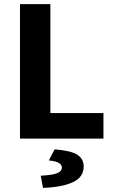

<svg xmlns="http://www.w3.org/2000/svg" viewBox="-20 -672 558 931"><path d="M76.9 0V-651.8H224.3V-123.6H481.6V0ZM188.5 239.1 177.5 180.1Q236.1 176.8 258 167.4Q280 158 280 140.9Q280 126.8 265.2 118Q250.3 109.1 216.8 106.1L244.9 52.1Q325.3 58.6 355.5 78.7Q385.8 98.7 385.8 135.6Q385.8 186.7 333.9 211.2Q282 235.7 188.5 239.1Z"/></svg>

Font: Source Sans Variable
Style: Regular
Weight: 200
Designer: Paul D. Hunt
Foundry: Adobe Systems Incorporated
Version: Version 3.006;hotconv 1.0.111;makeotfexe 2.5.65597